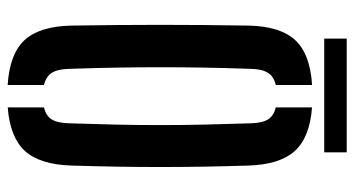

<svg xmlns="http://www.w3.org/2000/svg" viewBox="-237 -703 948 514"><g transform="rotate(90 237.0 -446.0)"><path d="M207.5 7.5Q124.1 2.2 87.2 -37.9Q50.3 -78 48.5 -163.3Q47.5 -229.4 47 -287.6Q46.5 -345.8 46.5 -401.4Q46.5 -457 47 -514.7Q47.5 -572.5 48.5 -637.1Q50.3 -722 87.2 -762.1Q124.1 -802.2 207.5 -807.5V-710.2Q184.8 -705 174.8 -689.1Q164.8 -673.1 164.3 -642.5Q162 -577.5 161 -518.2Q160 -459 160 -401.8Q160 -344.6 161 -284.7Q162 -224.9 164.3 -157.8Q164.8 -127 174.8 -111Q184.8 -95 207.5 -89.8ZM267.5 7.3V-89.8Q290.3 -94.9 299.9 -110.9Q309.6 -127 310.1 -157.8Q312.3 -224 313.6 -283.4Q314.9 -342.8 314.9 -400.1Q314.9 -457.3 313.6 -517Q312.3 -576.6 310.1 -642.5Q309.6 -673.1 299.9 -689.1Q290.3 -705.1 267.5 -710.2V-807.3Q347.8 -801.4 384.2 -761.2Q420.6 -721 423.2 -637.1Q425.3 -572.2 426.2 -514.4Q427.1 -456.7 427.1 -400.9Q427.1 -345.2 426.2 -287.2Q425.3 -229.2 423.2 -163.3Q420.6 -78.8 384.2 -38.8Q347.8 1.2 267.5 7.3ZM83.4 -900.2H387.8V-840H83.4Z"/></g></svg>

Font: Big Shoulders Stencil Text Thin
Style: Regular
Weight: 100
Designer: Patric King
Foundry: XO Type Co
Version: Version 2.001